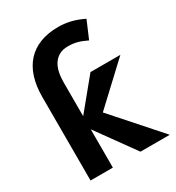

<svg xmlns="http://www.w3.org/2000/svg" viewBox="-188 -904 932 1018"><g transform="rotate(-30 278.0 -395.5)"><path d="M430.7 -647Q415.5 -654.3 401.9 -659.9Q388.2 -665.5 374.5 -669.2Q360.8 -672.9 346.9 -674.6Q333 -676.3 317.4 -676.3Q285.6 -676.3 263.9 -664.3Q242.2 -652.3 228.5 -631.6Q214.8 -610.8 208.7 -582.8Q202.6 -554.7 202.6 -522.5V-314.9L353 -498H536.1L302.7 -279.8L550.8 0H371.6L202.6 -234.4V0H65.9V-512.7Q65.9 -578.1 82.3 -629.6Q98.6 -681.2 130.9 -717Q163.1 -752.9 211.7 -772Q260.3 -791 324.7 -791Q359.9 -791 397.2 -782.5Q434.6 -773.9 476.1 -753.4Z"/></g></svg>

Font: Andika New Basic
Style: Bold
Weight: 700
Designer: Victor Gaultney, Annie Olsen, Pablo Ugerman
Foundry: SIL International
Version: Version 5.500; ttfautohint (v1.8.3)